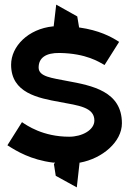

<svg xmlns="http://www.w3.org/2000/svg" viewBox="-20 -703 570 830"><path d="M12 -75C51 -50 113 -12 210 0H218L213 6L221 57L312 107L324 0H326C423 -18 507 -90 507 -170C507 -308 379 -333 270 -353C205 -366 147 -371 147 -411C147 -453 178 -475 238 -474C354 -472 408 -435 432 -422L495 -522C458 -546 407 -572 324 -584H322L314 -632L223 -683L212 -589H209C102 -578 28 -503 28 -423C28 -301 145 -279 239 -262C318 -247 388 -240 388 -182C388 -141 335 -112 279 -112C165 -112 96 -161 75 -175Z"/></svg>

Font: Charger EcoBold
Style: Bold
Weight: 1000
Designer: Jasper
Foundry: Cannot Into Space Fonts
Version: Version 1.1